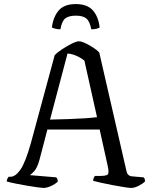

<svg xmlns="http://www.w3.org/2000/svg" viewBox="-20 -924 746 944"><path d="M194 0Q187 0 164.5 -3Q142 -6 113 -11Q84 -16 56.5 -21.5Q29 -27 13 -32Q13 -39 16.5 -45.5Q20 -52 23 -55H32Q56 -55 80.5 -90Q105 -125 132 -221L249 -653Q260 -665 284 -681Q308 -697 332 -709Q356 -721 368 -721Q380 -721 399 -712Q418 -703 437.5 -690.5Q457 -678 468 -666L602 -82Q607 -59 629 -57L686 -52Q693 -46 693 -32Q681 -20 661 -10Q641 0 625 0Q616 0 590 -4Q564 -8 532.5 -14Q501 -20 474.5 -26Q448 -32 438 -35Q438 -43 441 -49.5Q444 -56 447 -59H472Q500 -59 509 -65.5Q518 -72 509 -111L470 -287H213L174 -138Q163 -98 147.5 -81.5Q132 -65 126 -63L257 -52Q259 -50 261.5 -44.5Q264 -39 264 -31Q252 -19 231 -9.5Q210 0 194 0ZM226 -336Q272 -337 317 -338.5Q362 -340 399 -342.5Q436 -345 457 -348L395 -626Q355 -657 312 -661ZM353 -904Q409 -904 436.5 -873Q464 -842 470 -789Q466 -786 455.5 -783Q445 -780 429 -780Q421 -820 404 -833.5Q387 -847 353 -847Q318 -847 301 -833.5Q284 -820 277 -780Q263 -780 251.5 -783Q240 -786 235 -789Q242 -842 269 -873Q296 -904 353 -904Z"/></svg>

Font: Texturina 72pt
Style: Regular
Weight: 400
Designer: Guillermo Torres Carreño
Foundry: Omnibus-Type
Version: Version 1.002; ttfautohint (v1.8.3)